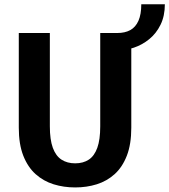

<svg xmlns="http://www.w3.org/2000/svg" viewBox="-20 -852 779 884"><path d="M326 11Q273.5 11 226.8 -3.5Q180 -18 144 -50.2Q108 -82.5 87.2 -135.2Q66.5 -188 66.5 -264V-700H209.5V-270.5Q209.5 -209 223.2 -171.5Q237 -134 263.2 -117Q289.5 -100 326 -100Q363 -100 388.8 -117Q414.5 -134 428 -171.5Q441.5 -209 441.5 -270.5V-700H584.5V-264Q584.5 -188 564 -135.2Q543.5 -82.5 507.8 -50.2Q472 -18 425.5 -3.5Q379 11 326 11ZM519.5 -619.5V-700Q555.5 -700 580 -713.5Q604.5 -727 617.5 -756.5Q630.5 -786 630.5 -832.5H739Q739 -778.5 719.2 -738.2Q699.5 -698 667.2 -671.8Q635 -645.5 596.2 -632.5Q557.5 -619.5 519.5 -619.5Z"/></svg>

Font: Trispace Thin SemiBold
Style: Regular
Weight: 600
Version: Version 1.210